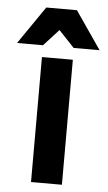

<svg xmlns="http://www.w3.org/2000/svg" viewBox="-92 -776 456 811"><g transform="rotate(5 136.0 -370.0)"><path d="M71 0V-530H202V0ZM-39 -580 71 -740H201L311 -580H201L135 -650L71 -580Z"/></g></svg>

Font: Golos Text SemiBold
Style: Regular
Weight: 600
Designer: A.Korolkova, Vitaly Kuzmin
Foundry: ParaType Ltd
Version: Version 2.004